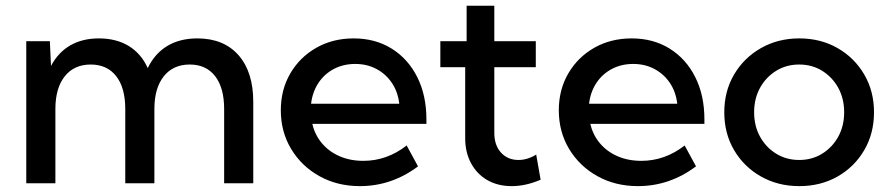

<svg xmlns="http://www.w3.org/2000/svg" viewBox="-20 -630 3059 660"><path d="M850.6 0H750.5V-255.4Q750.5 -328.1 719.5 -368.2Q688.5 -408.2 632.3 -408.2Q575.2 -408.2 543 -367.7Q510.7 -327.1 510.7 -255.4V0H410.6V-255.4Q410.6 -328.1 379.4 -368.2Q348.1 -408.2 292 -408.2Q234.9 -408.2 202.6 -367.7Q170.4 -327.1 170.4 -255.4V0H70.3V-488.3H151.4L155.3 -403.3Q179.7 -449.7 221.4 -473.9Q263.2 -498 319.8 -498Q379.9 -498 422.9 -471.7Q465.8 -445.3 487.8 -396Q512.2 -446.3 555.4 -472.2Q598.6 -498 658.2 -498Q749 -498 799.8 -440.4Q850.6 -382.8 850.6 -279.8Z M1417 -58.1Q1326.2 9.8 1217.3 9.8Q1139.6 9.8 1078.1 -24.4Q1016.6 -58.6 981 -117.7Q945.3 -176.8 945.3 -251Q945.3 -321.8 978 -377.7Q1010.7 -433.6 1067.4 -465.8Q1124 -498 1195.8 -498Q1270 -498 1326.4 -462.9Q1382.8 -427.7 1414.3 -365Q1445.8 -302.2 1445.8 -219.7V-204.1H1053.7Q1062.5 -166 1086.7 -137.5Q1110.8 -108.9 1147.2 -93Q1183.6 -77.1 1229 -77.1Q1310.1 -77.1 1377.9 -129.9ZM1049.3 -273.4H1352.5Q1347.7 -314.5 1327.1 -345Q1306.6 -375.5 1274.2 -392.8Q1241.7 -410.2 1201.2 -410.2Q1160.2 -410.2 1127.4 -392.8Q1094.7 -375.5 1074.5 -344.7Q1054.2 -314 1049.3 -273.4Z M1838.4 -12.2Q1787.1 9.8 1739.3 9.8Q1691.4 9.8 1655.5 -10.7Q1619.6 -31.2 1599.4 -68.6Q1579.1 -106 1579.1 -154.8V-398.9H1493.7V-488.3H1584V-610.4H1679.2V-488.3H1821.8V-398.9H1679.2V-173.3Q1679.2 -130.4 1702.4 -105.2Q1725.6 -80.1 1762.2 -80.1Q1793 -80.1 1823.2 -98.6Z M2372.6 -58.1Q2281.7 9.8 2172.9 9.8Q2095.2 9.8 2033.7 -24.4Q1972.2 -58.6 1936.5 -117.7Q1900.9 -176.8 1900.9 -251Q1900.9 -321.8 1933.6 -377.7Q1966.3 -433.6 2022.9 -465.8Q2079.6 -498 2151.4 -498Q2225.6 -498 2282 -462.9Q2338.4 -427.7 2369.9 -365Q2401.4 -302.2 2401.4 -219.7V-204.1H2009.3Q2018.1 -166 2042.2 -137.5Q2066.4 -108.9 2102.8 -93Q2139.2 -77.1 2184.6 -77.1Q2265.6 -77.1 2333.5 -129.9ZM2004.9 -273.4H2308.1Q2303.2 -314.5 2282.7 -345Q2262.2 -375.5 2229.7 -392.8Q2197.3 -410.2 2156.7 -410.2Q2115.7 -410.2 2083 -392.8Q2050.3 -375.5 2030 -344.7Q2009.8 -314 2004.9 -273.4Z M2727.5 9.8Q2654.3 9.8 2595.7 -23.4Q2537.1 -56.6 2503.4 -114Q2469.7 -171.4 2469.7 -244.1Q2469.7 -316.4 2503.4 -373.8Q2537.1 -431.2 2595.7 -464.6Q2654.3 -498 2727.5 -498Q2801.3 -498 2859.4 -464.6Q2917.5 -431.2 2950.9 -373.8Q2984.4 -316.4 2984.4 -244.1Q2984.4 -171.4 2950.9 -114Q2917.5 -56.6 2859.4 -23.4Q2801.3 9.8 2727.5 9.8ZM2727.1 -80.1Q2771.5 -80.1 2806.4 -101.8Q2841.3 -123.5 2861.6 -160.4Q2881.8 -197.3 2881.8 -244.1Q2881.8 -291 2861.6 -327.9Q2841.3 -364.7 2806.4 -386.5Q2771.5 -408.2 2727.1 -408.2Q2683.1 -408.2 2647.9 -386.5Q2612.8 -364.7 2592.5 -327.9Q2572.3 -291 2572.3 -244.1Q2572.3 -197.3 2592.5 -160.4Q2612.8 -123.5 2647.9 -101.8Q2683.1 -80.1 2727.1 -80.1Z"/></svg>

Font: Kumbh Sans Medium
Style: Regular
Weight: 500
Version: Version 1.005